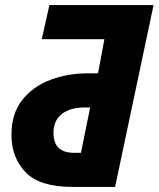

<svg xmlns="http://www.w3.org/2000/svg" viewBox="-20 -734 623 754"><path d="M264 0H432L583 -714H174L144 -580H390L365 -446H323Q246 -446 178 -420.5Q110 -395 67.5 -341.5Q25 -288 25 -205Q25 -115 80.5 -57.5Q136 0 264 0ZM270 -134Q190 -134 190 -212Q190 -261 223 -286.5Q256 -312 312 -312H334L298 -134Z"/></svg>

Font: Noto Sans Display Extra
Style: Italic
Weight: 800
Italic angle: -12°
Designer: Monotype Design Team
Foundry: Monotype Imaging Inc.
Version: Version 1.900